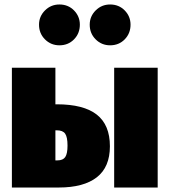

<svg xmlns="http://www.w3.org/2000/svg" viewBox="-20 -836 757 856"><path d="M470 -184Q470 -91 411.5 -45.5Q353 0 242 0H33V-534H227V-371H233Q353 -371 411.5 -325Q470 -279 470 -184ZM489 -534H683V0H489ZM281 -187Q281 -225 270.5 -240Q260 -255 233 -255H227V-121H236Q261 -121 271 -136Q281 -151 281 -187ZM336 -726Q336 -687 310 -660.5Q284 -634 245 -634Q207 -634 180.5 -660.5Q154 -687 154 -726Q154 -763 180.5 -789.5Q207 -816 245 -816Q284 -816 310 -789.5Q336 -763 336 -726ZM562 -726Q562 -687 536 -660.5Q510 -634 471 -634Q433 -634 406.5 -660.5Q380 -687 380 -726Q380 -763 406.5 -789.5Q433 -816 471 -816Q510 -816 536 -789.5Q562 -763 562 -726Z"/></svg>

Font: Fira Sans Condensed Black
Style: Regular
Weight: 900
Width: 3
Designer: Carrois Corporate & Edenspiekermann AG
Foundry: Carrois Corporate GbR & Edenspiekermann AG
Version: Version 4.203